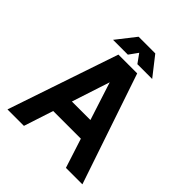

<svg xmlns="http://www.w3.org/2000/svg" viewBox="-239 -1036 1184 1184"><g transform="rotate(45 352.5 -444.5)"><path d="M151.4 -315.4V-192.4H541.3V-315.4ZM353.3 -564 535.4 0H679L434.3 -722.7H270.3L25.6 0H169.2ZM394.8 -763.7H523.9L426 -888.7H304.9ZM311.8 -763.7 401.6 -888.7H280.5L182.6 -763.7Z"/></g></svg>

Font: Giphurs
Style: Regular
Weight: 400
Version: Version 2.010